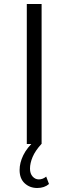

<svg xmlns="http://www.w3.org/2000/svg" viewBox="-20 -720 342 960"><path d="M114 0V-700H188V0ZM166 220Q129 220 103.5 196.5Q78 173 78 130Q78 94 96.5 56Q115 18 156 -19L187 0Q156 34 143 65Q130 96 130 123Q130 148 143 162.5Q156 177 174 177Q194 177 211 163L225 200Q202 220 166 220Z"/></svg>

Font: Montserrat Thin
Style: Regular
Weight: 400
Version: Version 9.000